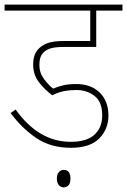

<svg xmlns="http://www.w3.org/2000/svg" viewBox="-20 -642 552 834"><path d="M311 -251Q283 -251 257.5 -246Q232 -241 207 -228Q177 -250 150.5 -283Q124 -316 124 -363Q124 -401 143 -425Q158 -443 183.5 -453.5Q209 -464 261 -464H372V-596H0V-622H512V-596H398V-438H255Q219 -438 198.5 -431.5Q178 -425 165 -410Q151 -393 151 -360Q151 -326 171 -299Q191 -272 211 -257Q231 -266 255 -271.5Q279 -277 311 -277Q375 -277 413 -240Q451 -203 451 -140Q451 -81 411 -40.5Q371 0 288 0Q200 0 137.5 -42.5Q75 -85 26 -151L48 -166Q148 -26 287 -26Q357 -26 390.5 -57Q424 -88 424 -141Q424 -199 391 -225Q358 -251 311 -251ZM227 134Q227 116 235.5 106Q244 96 257 96Q286 96 286 134Q286 154 277.5 163Q269 172 257 172Q245 172 236 162.5Q227 153 227 134Z"/></svg>

Font: Noto Sans Devanagari UI SemiCondensed Thin
Style: Regular
Weight: 100
Width: 4
Designer: Jelle Bosma - Monotype Design Team
Foundry: Monotype Imaging Inc.
Version: Version 2.004